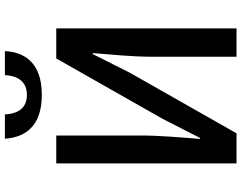

<svg xmlns="http://www.w3.org/2000/svg" viewBox="-121 -866 987 785"><g transform="rotate(-90 372.5 -473.5)"><path d="M97 0H220L467 -435L544 -588H548C542 -512 533 -427 533 -346V0H649V-737H526L279 -302L201 -149H197C203 -224 211 -313 211 -393V-737H97ZM377 -796C508 -796 552 -866 556 -947H458C455 -896 433 -857 377 -857C321 -857 300 -896 297 -947H198C203 -866 247 -796 377 -796Z"/></g></svg>

Font: Noto Sans CJK TC Medium
Style: Regular
Weight: 500
Designer: Ryoko NISHIZUKA 西塚涼子 (kana, bopomofo & ideographs); Paul D. Hunt (Latin, Greek & Cyrillic); Sandoll Communications 산돌커뮤니
Foundry: Adobe
Version: Version 2.004;hotconv 1.0.118;makeotfexe 2.5.65603